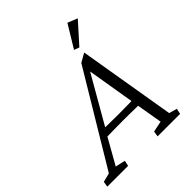

<svg xmlns="http://www.w3.org/2000/svg" viewBox="-250 -893 1020 1020"><g transform="rotate(-45 260.0 -383.0)"><path d="M-38.1 0 -33.2 -31.2 17.6 -43.9 329.1 -562.5 378.9 -590.8 470.7 -43.9 515.6 -31.2 508.8 0H339.8L344.7 -31.2L406.2 -43.9L379.9 -198.2L375 -226.6L328.1 -508.8L349.6 -531.2L173.8 -225.6L155.3 -196.3L69.3 -43.9L125 -31.2L118.2 0ZM126 -187.5 134.8 -232.4Q153.3 -231.4 190.4 -230.5Q227.5 -229.5 277.3 -229.5Q327.1 -229.5 363.3 -230.5Q399.4 -231.4 417 -232.4L407.2 -187.5Q366.2 -188.5 330.1 -189Q293.9 -189.5 267.6 -189.5Q242.2 -189.5 207 -189Q171.9 -188.5 126 -187.5ZM379.9 -627.9 350.6 -638.7 427.7 -765.6 483.4 -743.2Z"/></g></svg>

Font: Crimson Pro ExtraLight
Style: Italic
Weight: 250
Italic angle: -12°
Designer: Jacques Le Bailly
Foundry: Baron von Fonthausen
Version: Version 1.003